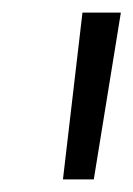

<svg xmlns="http://www.w3.org/2000/svg" viewBox="-20 -760 212 305"><path d="M172 -740 129 -475H80L111 -740Z"/></svg>

Font: Pathway Extreme 8pt Thin 12pt
Style: Italic
Weight: 100
Italic angle: -8°
Version: Version 1.001;gftools[0.9.26]